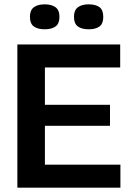

<svg xmlns="http://www.w3.org/2000/svg" viewBox="-20 -865 607 885"><path d="M60 0V-660H187V0ZM144 0V-106H535V0ZM144 -285V-382H487V-285ZM144 -554V-660H534V-554ZM389 -730Q357 -730 339 -743Q321 -756 321 -788Q321 -818 339 -831.5Q357 -845 388 -845Q421 -845 438.5 -832Q456 -819 456 -787Q456 -756 438.5 -743Q421 -730 389 -730ZM186 -730Q154 -730 136 -743Q118 -756 118 -788Q118 -818 136 -831.5Q154 -845 186 -845Q217 -845 235.5 -832Q254 -819 254 -787Q254 -756 236 -743Q218 -730 186 -730Z"/></svg>

Font: Bricolage Grotesque 60pt SemiBold
Style: Regular
Weight: 600
Version: Version 1.001;gftools[0.9.33.dev8+g029e19f]